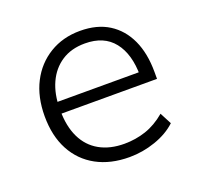

<svg xmlns="http://www.w3.org/2000/svg" viewBox="-95 -599 739 712"><g transform="rotate(-20 274.5 -243.5)"><path d="M302 8Q227 8 172 -22Q117 -52 87 -108Q57 -164 57 -242Q57 -318 86 -374.5Q115 -431 167.5 -463Q220 -495 288 -495Q355 -495 401 -466Q447 -437 471.5 -384Q496 -331 496 -257V-230H102V-276H459L441 -262Q441 -348 402.5 -396.5Q364 -445 289 -445Q235 -445 197 -420Q159 -395 139 -351Q119 -307 119 -249V-243Q119 -180 140.5 -135.5Q162 -91 203 -68Q244 -45 301 -45Q345 -45 385.5 -58.5Q426 -72 464 -104L488 -58Q455 -27 404.5 -9.5Q354 8 302 8Z"/></g></svg>

Font: Nunito Sans 11pt Light
Style: Regular
Weight: 300
Version: Version 3.101;gftools[0.9.27]